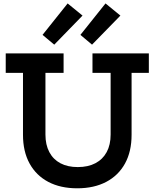

<svg xmlns="http://www.w3.org/2000/svg" viewBox="-20 -1058 878 1090"><path d="M505 -755H825V-644.5H727V-292.5Q727 -198 689.8 -130Q652.5 -62 583.2 -25.5Q514 11 418.5 11Q323 11 254 -25.5Q185 -62 147.8 -130Q110.5 -198 110.5 -292.5V-644.5H12.5V-755H341V-644.5H238V-294Q238 -236 260 -194.5Q282 -153 323 -131.2Q364 -109.5 421.5 -109.5Q480 -109.5 521.8 -131.5Q563.5 -153.5 585.8 -194.8Q608 -236 608 -294V-644.5H505ZM364 -1038.5 448.5 -969.5 288 -804.5 221.5 -860ZM579 -1038.5 663.5 -969.5 502.5 -804.5 436.5 -860Z"/></svg>

Font: Hepta Slab SemiBold
Style: Regular
Weight: 600
Designer: Michael LaGattuta
Foundry: Michael LaGattuta
Version: Version 1.102